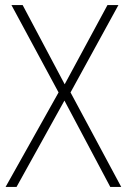

<svg xmlns="http://www.w3.org/2000/svg" viewBox="-20 -734 499 754"><path d="M456 0 257 -371 445 -714H402L234 -403L69 -714H25L210 -371L2 0H45L233 -339L413 0Z"/></svg>

Font: Noto Sans Thai SemCond ExtLt
Style: Regular
Weight: 200
Width: 4
Designer: Monotype Design Team
Foundry: Monotype Imaging Inc.
Version: Version 2.002